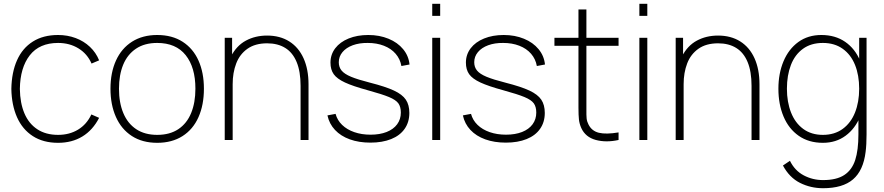

<svg xmlns="http://www.w3.org/2000/svg" viewBox="-20 -740 4671 1015"><path d="M287 15Q208.5 15 153.5 -20.5Q98.5 -56 70 -120.2Q41.5 -184.5 40 -270Q41.5 -357.5 70 -421.5Q98.5 -485.5 153.5 -520.2Q208.5 -555 287 -555Q336.5 -555 380 -538.8Q423.5 -522.5 455.5 -492.2Q487.5 -462 504 -421L464 -404Q441.5 -455.5 394.8 -484.2Q348 -513 287 -513Q188.5 -513 137.5 -447.8Q86.5 -382.5 85 -270Q86 -195.5 109 -141Q132 -86.5 177 -56.8Q222 -27 287 -27Q347 -27 392.8 -54.8Q438.5 -82.5 463 -135L504 -117Q470.5 -52 415.5 -18.5Q360.5 15 287 15Z M811 15Q732.5 15 677 -21Q621.5 -57 592.8 -121.8Q564 -186.5 564 -271Q564 -356 593.2 -420.2Q622.5 -484.5 678.2 -519.8Q734 -555 811 -555Q890 -555 945.5 -519.2Q1001 -483.5 1029.5 -419.5Q1058 -355.5 1058 -271Q1058 -185 1029.2 -120.5Q1000.5 -56 944.8 -20.5Q889 15 811 15ZM811 -27Q877.5 -27 922.8 -57.2Q968 -87.5 990.5 -142.5Q1013 -197.5 1013 -271Q1013 -384 961.5 -448.5Q910 -513 811 -513Q744 -513 698.8 -482.5Q653.5 -452 631.2 -397.8Q609 -343.5 609 -271Q609 -197 632 -142Q655 -87 700.2 -57Q745.5 -27 811 -27Z M1569 -286Q1569 -362 1548.2 -412Q1527.5 -462 1488 -486.5Q1448.5 -511 1392 -511Q1329 -511 1288.2 -482.2Q1247.5 -453.5 1228.8 -404.8Q1210 -356 1210 -295L1171 -294Q1171 -382.5 1200.5 -440.5Q1230 -498.5 1279.8 -525.2Q1329.5 -552 1392 -552Q1460 -552 1509.2 -521Q1558.5 -490 1584.8 -431.8Q1611 -373.5 1611 -294V0H1569ZM1168 0V-540H1207V-430H1210V0Z M1938 14Q1877.5 14 1829.5 -3.2Q1781.5 -20.5 1751 -53Q1720.5 -85.5 1711 -130L1754 -138Q1763 -104.5 1788.5 -79.8Q1814 -55 1852.8 -41.5Q1891.5 -28 1939 -28Q1987.5 -28 2023.8 -42.2Q2060 -56.5 2079.5 -83Q2099 -109.5 2099 -145Q2099 -175.5 2085.8 -193.8Q2072.5 -212 2036.5 -227Q2000.5 -242 1924 -263Q1845.5 -284.5 1803.5 -304Q1761.5 -323.5 1744.2 -347.8Q1727 -372 1727 -409Q1727 -451.5 1752.2 -484.8Q1777.5 -518 1823 -536.5Q1868.5 -555 1927 -555Q1986 -555 2034 -535.2Q2082 -515.5 2111.2 -480Q2140.5 -444.5 2145 -399L2102 -391Q2095.5 -428 2071.5 -455.8Q2047.5 -483.5 2009.5 -498.2Q1971.5 -513 1924 -513Q1879.5 -513.5 1844.8 -500.8Q1810 -488 1790.5 -464.5Q1771 -441 1771 -411Q1771 -385 1785.8 -367Q1800.5 -349 1835.8 -334.2Q1871 -319.5 1936 -303Q2018.5 -282 2062.8 -261.2Q2107 -240.5 2125.5 -213Q2144 -185.5 2144 -143Q2144 -94.5 2119.2 -59Q2094.5 -23.5 2048 -4.8Q2001.5 14 1938 14Z M2265 -656V-720H2307V-656ZM2265 0V-540H2307V0Z M2654 14Q2593.5 14 2545.5 -3.2Q2497.5 -20.5 2467 -53Q2436.5 -85.5 2427 -130L2470 -138Q2479 -104.5 2504.5 -79.8Q2530 -55 2568.8 -41.5Q2607.5 -28 2655 -28Q2703.5 -28 2739.8 -42.2Q2776 -56.5 2795.5 -83Q2815 -109.5 2815 -145Q2815 -175.5 2801.8 -193.8Q2788.5 -212 2752.5 -227Q2716.5 -242 2640 -263Q2561.5 -284.5 2519.5 -304Q2477.5 -323.5 2460.2 -347.8Q2443 -372 2443 -409Q2443 -451.5 2468.2 -484.8Q2493.5 -518 2539 -536.5Q2584.5 -555 2643 -555Q2702 -555 2750 -535.2Q2798 -515.5 2827.2 -480Q2856.5 -444.5 2861 -399L2818 -391Q2811.5 -428 2787.5 -455.8Q2763.5 -483.5 2725.5 -498.2Q2687.5 -513 2640 -513Q2595.5 -513.5 2560.8 -500.8Q2526 -488 2506.5 -464.5Q2487 -441 2487 -411Q2487 -385 2501.8 -367Q2516.5 -349 2551.8 -334.2Q2587 -319.5 2652 -303Q2734.5 -282 2778.8 -261.2Q2823 -240.5 2841.5 -213Q2860 -185.5 2860 -143Q2860 -94.5 2835.2 -59Q2810.5 -23.5 2764 -4.8Q2717.5 14 2654 14Z M3250 0Q3184 14.5 3129.5 -0.2Q3075 -15 3053 -63Q3043 -85.5 3040.5 -108.2Q3038 -131 3038 -171V-179V-690H3080V-179V-162.5Q3079.5 -130 3081.2 -113.5Q3083 -97 3091 -82Q3108.5 -47 3146.5 -38Q3184.5 -29 3250 -40ZM2911 -498V-540H3250V-498Z M3360 -656V-720H3402V-656ZM3360 0V-540H3402V0Z M3953 -286Q3953 -362 3932.2 -412Q3911.5 -462 3872 -486.5Q3832.5 -511 3776 -511Q3713 -511 3672.2 -482.2Q3631.5 -453.5 3612.8 -404.8Q3594 -356 3594 -295L3555 -294Q3555 -382.5 3584.5 -440.5Q3614 -498.5 3663.8 -525.2Q3713.5 -552 3776 -552Q3844 -552 3893.2 -521Q3942.5 -490 3968.8 -431.8Q3995 -373.5 3995 -294V0H3953ZM3552 0V-540H3591V-430H3594V0Z M4331 255Q4265.5 255 4209.2 226.8Q4153 198.5 4119 135L4156 110Q4181.5 162 4228.8 187Q4276 212 4331 212Q4402.5 212 4443.2 185.2Q4484 158.5 4501 106Q4518 53.5 4518 -30V-168H4522V-540H4561V-30Q4561 25.5 4556 63Q4544 161.5 4489.5 208.2Q4435 255 4331 255ZM4330 15Q4255.5 15 4202.5 -22Q4149.5 -59 4122.2 -124Q4095 -189 4095 -271Q4095 -351.5 4122 -416Q4149 -480.5 4200.2 -517.8Q4251.5 -555 4322 -555Q4395.5 -555 4448 -518.8Q4500.5 -482.5 4527.2 -418.2Q4554 -354 4554 -271Q4554 -189.5 4527.5 -124.8Q4501 -60 4450.2 -22.5Q4399.5 15 4330 15ZM4330 -27Q4391.5 -27 4434.8 -58.5Q4478 -90 4500 -145.2Q4522 -200.5 4522 -271Q4522 -342.5 4500 -397Q4478 -451.5 4434.8 -482.2Q4391.5 -513 4330 -513Q4267.5 -513 4224.8 -482Q4182 -451 4161 -396.2Q4140 -341.5 4140 -271Q4140 -200.5 4161.8 -145.2Q4183.5 -90 4226.2 -58.5Q4269 -27 4330 -27Z"/></svg>

Font: Manrope
Style: Regular
Weight: 400
Designer: Mikhail Sharanda
Foundry: Mikhail Sharanda
Version: Version 4.503